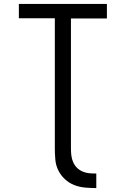

<svg xmlns="http://www.w3.org/2000/svg" viewBox="-20 -755 640 977"><path d="M470 202Q442 202 413 199.5Q384 197 357.5 186.5Q331 176 310 156.5Q289 137 276.5 111.5Q264 86 261.5 57Q259 28 259 0V-662H76V-735H524V-661H341V0Q341 18 343 35.5Q345 53 352 69.5Q359 86 371.5 98.5Q384 111 400.5 118Q417 125 434.5 126.5Q452 128 470 128Z"/></svg>

Font: Iosevka Mono
Style: Regular
Weight: 400
Designer: Belleve Invis
Foundry: Belleve Invis
Version: Version 11.1.1